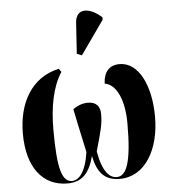

<svg xmlns="http://www.w3.org/2000/svg" viewBox="-56 -869 839 930"><g transform="rotate(-5 363.0 -403.5)"><path d="M358 -602 473 -765V-777C418 -828 350 -836 344 -764L334 -612ZM235 10C307 10 343 -32 364 -112C380 -36 411 10 489 10C613 10 685 -117 685 -275C685 -427 628 -544 536 -544C486 -544 458 -513 456 -456C514 -447 549 -366 549 -254C549 -63 522 0 475 0C442 0 407 -29 389 -132C417 -230 426 -261 426 -311C426 -348 407 -371 367 -371C336 -371 316 -360 294 -346C302 -303 315 -245 339 -134C325 -37 291 0 258 0C209 0 189 -65 189 -256C189 -364 207 -462 252 -531L241 -547C105 -518 40 -396 40 -249C40 -84 115 10 235 10Z"/></g></svg>

Font: Noto Serif Display ExtraCondensed ExtraBold
Style: Regular
Weight: 800
Width: 2
Designer: Monotype Design Team
Foundry: Monotype Imaging Inc.
Version: Version 2.009